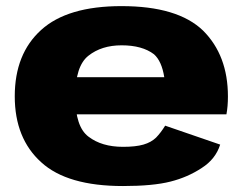

<svg xmlns="http://www.w3.org/2000/svg" viewBox="-20 -618 827 644"><path d="M392.5 6V-125.5Q321.5 -125.5 277 -159.5Q232.5 -192.5 232.5 -294Q232.5 -396.5 276.5 -431Q320.5 -466 388 -466Q457 -466 496.5 -436Q522.5 -413 531 -359H214V-234.5H739.5Q744.5 -261 744.5 -294.5Q744.5 -432.5 661 -515.5Q576 -597.5 387.5 -597.5Q206 -597.5 118 -517.5Q29.5 -437.5 29.5 -295Q29.5 -153.5 118.5 -73.5Q205.5 6 392.5 6ZM392.5 -125.5V6Q493.5 6 552 -9Q609.5 -23.5 656.5 -54.5Q703 -84 718.5 -133L534 -196.5Q519.5 -173 503.5 -156.5Q487 -140.5 461 -133Q435 -125.5 392.5 -125.5Z"/></svg>

Font: Anybody SemiExpanded ExtraBold
Style: Regular
Weight: 800
Width: 6
Version: Version 1.113;gftools[0.9.25]